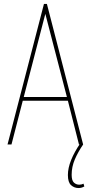

<svg xmlns="http://www.w3.org/2000/svg" viewBox="-20 -730 458 970"><path d="M18 0 202 -710H217L400 0H379L323 -221H95L38 0ZM100 -240H318L209 -660ZM377 220Q355 220 339 205.5Q323 191 323 154Q323 119 339.5 78Q356 37 387 -8L400 0Q374 38 358 75.5Q342 113 342 153Q342 182 353.5 192.5Q365 203 380 203Q392 203 402 198L406 212Q392 220 377 220Z"/></svg>

Font: Georama SemiCondensed Thin
Style: Regular
Weight: 100
Width: 4
Designer: Jean-Baptiste Levee
Foundry: Production Type
Version: Version 1.000